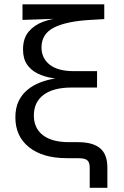

<svg xmlns="http://www.w3.org/2000/svg" viewBox="-20 -748 586 908"><path d="M404.3 140.1V45.9Q404.3 28.3 399.2 18.3Q394 8.3 381.8 4.2Q369.6 0 348.1 0H295.9Q182.6 0 117.7 -51.5Q52.7 -103 52.7 -192.9Q52.7 -238.3 68.4 -270.3Q84 -302.2 110.4 -323.7Q136.7 -345.2 169.2 -357.7Q201.7 -370.1 235.6 -376Q269.5 -381.8 300.3 -382.3L300.8 -372.1Q264.6 -373 227.5 -378.9Q190.4 -384.8 158.9 -399.9Q127.4 -415 108.2 -442.6Q88.9 -470.2 88.9 -514.2Q88.9 -566.4 115.2 -597.9Q141.6 -629.4 183.6 -645Q225.6 -660.6 272 -663.6V-660.2L86.4 -653.8V-727.5H473.1V-657.7L406.7 -653.8Q294.4 -647.5 235.4 -617.7Q176.3 -587.9 176.3 -523.9Q176.3 -472.2 215.3 -441.9Q254.4 -411.6 327.6 -411.6H439V-334H317.9Q232.4 -334 186.3 -299.6Q140.1 -265.1 140.1 -202.1Q140.1 -141.6 183.1 -108.6Q226.1 -75.7 306.2 -75.7H349.1Q418.9 -75.7 453.4 -46.9Q487.8 -18.1 487.8 44.4V140.1Z"/></svg>

Font: Inter 18pt
Style: Regular
Weight: 400
Designer: Rasmus Andersson
Foundry: rsms
Version: Version 4.001;git-66647c0bb